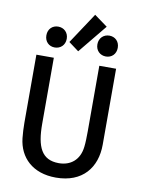

<svg xmlns="http://www.w3.org/2000/svg" viewBox="-106 -1068 898 1160"><g transform="rotate(10 343.5 -488.0)"><path d="M563 -228C563 -88 482 17 318 17C175 17 92 -66 79 -182C76 -212 74 -244 74 -276V-694H181V-290C181 -147 215 -72 321 -72C391 -72 447 -113 456 -197C459 -218 460 -263 460 -290V-694H563ZM257 -804 382 -993 463 -934 319 -758ZM238 -820C238 -781 210 -756 175 -756C140 -756 113 -781 113 -820C113 -859 140 -884 175 -884C210 -884 238 -859 238 -820ZM551 -820C551 -781 524 -756 489 -756C454 -756 426 -781 426 -820C426 -859 454 -884 489 -884C524 -884 551 -859 551 -820Z"/></g></svg>

Font: Repo Medium
Style: Regular
Weight: 500
Designer: Stefan Peev
Foundry: Context Ltd
Version: Version 1.502